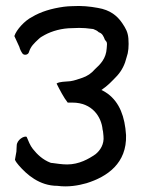

<svg xmlns="http://www.w3.org/2000/svg" viewBox="-20 -641 492 655"><path d="M29 -518 46 -481C48 -473 52 -465 57 -458C63 -451 77 -454 79 -464C85 -483 96 -493 112 -508C119 -515 125 -517 133 -522C157 -535 191 -545 227 -545C243 -546 258 -546 271 -545L298 -542C306 -539 312 -536 317 -531C329 -527 333 -518 338 -505C343 -499 345 -498 345 -490C345 -485 344 -480 344 -476C342 -442 323 -422 304 -405C292 -391 278 -381 259 -375C247 -371 234 -366 220 -364C202 -362 183 -363 173 -356C183 -336 198 -307 211 -291H227C295 -291 326 -242 330 -199C331 -195 332 -191 332 -187L333 -177C336 -149 322 -128 306 -115C283 -99 250 -80 209 -80C192 -80 173 -83 158 -85C156 -85 154 -85 152 -86C126 -96 107 -114 92 -133C83 -144 76 -162 71 -174C63 -179 37 -164 37 -144C37 -137 36 -133 36 -124L31 -96C34 -89 39 -83 44 -77C71 -46 114 -7 176 -7C212 -2 247 -8 275 -16C346 -38 413 -84 410 -180C406 -243 388 -291 348 -321L339 -327C335 -329 331 -332 326 -334C348 -349 361 -363 380 -383C396 -401 406 -421 412 -446C418 -462 420 -484 418 -510C416 -532 409 -544 397 -562C380 -587 356 -607 314 -614C287 -619 259 -622 226 -620C217 -620 207 -619 198 -618C155 -612 119 -601 89 -583C65 -571 36 -540 29 -518Z"/></svg>

Font: SolarCharger
Style: 550
Weight: 400
Designer: Mew Too
Foundry: Cannot Into Space Fonts/KineticPlasma Fonts
Version: Version 1.100